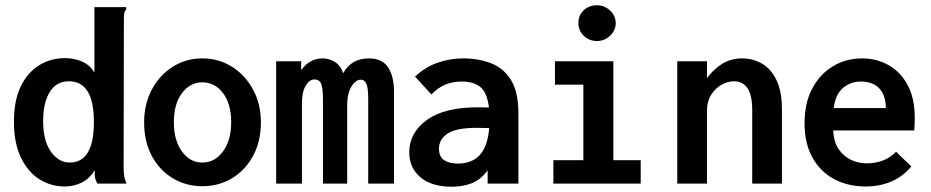

<svg xmlns="http://www.w3.org/2000/svg" viewBox="-20 -698 3540 730"><path d="M226 11Q174 11 130.5 -16Q87 -43 60 -98Q33 -153 33 -235Q33 -316 59 -369.5Q85 -423 129 -450Q173 -477 227 -477Q262 -477 292 -464Q322 -451 339 -422V-671H460V-662Q454 -656 452.5 -648.5Q451 -641 451 -625L450 -62Q450 -46 452 -31Q454 -16 461 0H350Q342 -16 341 -25.5Q340 -35 340 -51Q321 -19 291 -4Q261 11 226 11ZM245 -80Q337 -80 337 -234Q337 -389 242 -389Q194 -389 169 -348Q144 -307 144 -237Q144 -163 173.5 -121.5Q203 -80 245 -80Z M749 10Q687 10 636.5 -20.5Q586 -51 557 -105.5Q528 -160 528 -233Q528 -302 557 -357Q586 -412 636.5 -444Q687 -476 749 -476Q812 -476 862.5 -444Q913 -412 942.5 -357Q972 -302 972 -233Q972 -161 942.5 -106Q913 -51 862.5 -20.5Q812 10 749 10ZM749 -80Q797 -80 828 -122.5Q859 -165 859 -233Q859 -303 828 -344Q797 -385 749 -385Q703 -385 672 -344Q641 -303 641 -233Q641 -165 671.5 -122.5Q702 -80 749 -80Z M1030 0V-465H1125V-431Q1142 -455 1163 -465.5Q1184 -476 1206 -476Q1231 -476 1252.5 -463Q1274 -450 1285 -420Q1316 -476 1383 -476Q1434 -476 1456.5 -440.5Q1479 -405 1478 -343V0H1380V-319Q1380 -364 1373 -379.5Q1366 -395 1352 -395Q1332 -395 1316 -368.5Q1300 -342 1300 -298V0H1208V-316Q1208 -364 1201 -380Q1194 -396 1175 -396Q1157 -396 1142.5 -372.5Q1128 -349 1128 -304V0Z M1698 12Q1621 12 1578.5 -24Q1536 -60 1536 -119Q1536 -193 1602.5 -241.5Q1669 -290 1796 -290Q1803 -290 1814.5 -290Q1826 -290 1839 -289Q1832 -347 1806 -367.5Q1780 -388 1736 -388Q1704 -388 1676 -377.5Q1648 -367 1620 -339L1558 -407Q1598 -444 1645 -460Q1692 -476 1741 -476Q1799 -476 1847 -457.5Q1895 -439 1923 -393.5Q1951 -348 1951 -268V0H1834V-50Q1808 -15 1774 -1.5Q1740 12 1698 12ZM1649 -133Q1649 -101 1669.5 -88.5Q1690 -76 1720 -76Q1774 -76 1804 -108.5Q1834 -141 1840 -211Q1827 -211 1815 -211.5Q1803 -212 1794 -212Q1714 -212 1681.5 -190Q1649 -168 1649 -133Z M2084 0V-89H2198V-376H2090V-465H2312V-89H2416V0ZM2250 -542Q2220 -542 2199.5 -562Q2179 -582 2179 -610Q2179 -639 2199 -658.5Q2219 -678 2250 -678Q2278 -678 2299.5 -658Q2321 -638 2321 -610Q2321 -582 2299.5 -562Q2278 -542 2250 -542Z M2555 0V-465H2668V-401Q2693 -435 2726 -455.5Q2759 -476 2802 -476Q2842 -476 2876.5 -456.5Q2911 -437 2932 -394Q2953 -351 2953 -281V0H2840V-279Q2840 -336 2822 -362.5Q2804 -389 2772 -389Q2747 -389 2723 -375.5Q2699 -362 2683.5 -337Q2668 -312 2668 -277V0Z M3271 11Q3204 11 3151.5 -17Q3099 -45 3069 -99Q3039 -153 3039 -229Q3039 -307 3068.5 -362Q3098 -417 3147.5 -446.5Q3197 -476 3258 -476Q3312 -476 3357.5 -451Q3403 -426 3430.5 -375.5Q3458 -325 3458 -250Q3458 -240 3457.5 -226Q3457 -212 3456 -202H3148Q3150 -158 3169 -130.5Q3188 -103 3216 -90Q3244 -77 3276 -77Q3307 -77 3335 -87Q3363 -97 3387 -121L3445 -65Q3411 -25 3367 -7Q3323 11 3271 11ZM3150 -287H3348Q3348 -336 3323 -362Q3298 -388 3253 -388Q3214 -388 3185 -363.5Q3156 -339 3150 -287Z"/></svg>

Font: Ligconsolata
Style: Bold
Weight: 700
Monospace: yes
Designer: Raph Levien, Cyreal, Brenton Simpson
Foundry: Raph Levien, Cyreal, Google
Version: Version 3.001; ttfautohint (v1.8.2.53-6de2)